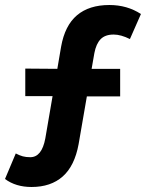

<svg xmlns="http://www.w3.org/2000/svg" viewBox="-21 -716 583 767"><path d="M105 31Q42 31 -1 -1L42 -103Q57 -95 70 -91.5Q83 -88 100 -88Q146 -88 160 -163L189 -332H80V-442L208 -441L223 -529Q238 -614 286.5 -655Q335 -696 416 -696Q487 -696 542 -660L498 -560Q462 -578 433 -578Q399 -578 381 -559.5Q363 -541 356 -504L345 -441H459V-331H326L293 -140Q277 -53 229.5 -11Q182 31 105 31Z"/></svg>

Font: Lexend SemiBold
Style: Regular
Weight: 600
Designer: Bonnie Shaver-Troup, Thomas Jockin
Foundry: Lexend
Version: Version 1.005; ttfautohint (v1.8.3)